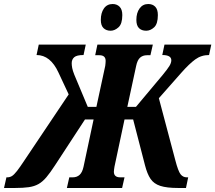

<svg xmlns="http://www.w3.org/2000/svg" viewBox="-80 -936 1072 956"><path d="M-60 0 -48 -53H-44Q-31 -53 -20.5 -59.5Q-10 -66 4.5 -84.5Q19 -103 42 -138L262 -466L211 -575Q171 -662 102 -662L113 -714H347L336 -662Q302 -662 289.5 -651Q277 -640 277 -621Q277 -611 279.5 -597.5Q282 -584 290 -564L357 -404H400L444 -608Q445 -616 445.5 -622Q446 -628 446 -633Q446 -661 415 -661H394L405 -714H681L669 -661H652Q631 -661 617.5 -649Q604 -637 598 -608L554 -404H597L731 -564Q754 -592 763.5 -607.5Q773 -623 773 -636Q773 -662 728 -662L739 -714H972L961 -662Q922 -662 892 -640Q862 -618 824 -575L711 -447L793 -138Q807 -84 819 -68.5Q831 -53 850 -53H857L846 0H808Q750 0 718 -10.5Q686 -21 669.5 -45.5Q653 -70 642 -113L583 -341H540L490 -106Q489 -99 488 -92.5Q487 -86 487 -81Q487 -53 519 -53H540L528 0H253L265 -53H282Q303 -53 316.5 -65.5Q330 -78 336 -106L386 -341H343L194 -113Q170 -76 151 -53.5Q132 -31 111.5 -19.5Q91 -8 63.5 -4Q36 0 -6 0ZM648 -783Q625 -783 612 -796Q599 -809 599 -837Q599 -872 615 -894Q631 -916 658 -916Q680 -916 693 -902.5Q706 -889 706 -861Q706 -817 687.5 -800Q669 -783 648 -783ZM471 -783Q449 -783 435.5 -796Q422 -809 422 -837Q422 -872 437.5 -894Q453 -916 481 -916Q502 -916 515.5 -902.5Q529 -889 529 -861Q529 -817 510 -800Q491 -783 471 -783Z"/></svg>

Font: Noto Serif ExtraCondensed ExtraBold
Style: Italic
Weight: 800
Width: 2
Italic angle: -12°
Designer: Monotype Design Team
Foundry: Monotype Imaging Inc.
Version: Version 2.013